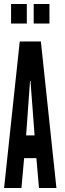

<svg xmlns="http://www.w3.org/2000/svg" viewBox="-20 -943 326 963"><path d="M0.5 0H87.5L101 -150H162.5L175.5 0H263L185 -735H79ZM111 -264 130 -529 130.5 -536.5H133L133.5 -529L153.5 -264ZM149 -825H228V-923H149ZM35.5 -825H114.5V-923H35.5Z"/></svg>

Font: League Gothic SemiCondensed
Style: Regular
Weight: 400
Width: 4
Designer: The League of Moveable Type
Version: Version 1.600; ttfautohint (v1.8.3)